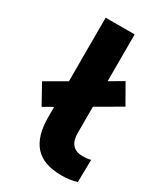

<svg xmlns="http://www.w3.org/2000/svg" viewBox="-228 -780 744 866"><g transform="rotate(30 144.5 -347.0)"><path d="M241 11Q146 11 102 -38.5Q58 -88 58 -186V-705H209V-192Q209 -112 280 -112Q291 -112 301.5 -113Q312 -114 322 -117L320 0Q282 11 241 11ZM9 -212 -47 -313 279 -502 336 -402Z"/></g></svg>

Font: Nunito Sans ExtraBold
Style: Regular
Weight: 800
Designer: Vernon Adams
Foundry: Vernon Adams
Version: Version 3.101; ttfautohint (v1.8.4.7-5d5b);gftools[0.9.27]